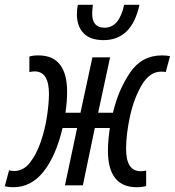

<svg xmlns="http://www.w3.org/2000/svg" viewBox="-64 -776 732 804"><path d="M520 -756H456Q435 -660 374 -660Q322 -660 322 -719Q322 -729 323 -738.5Q324 -748 325 -756H262Q258 -739 258 -716Q258 -667 285.5 -637.5Q313 -608 370 -608Q488 -608 520 -756ZM198 -240H259L208 0H283L333 -240H396Q388 -186 388 -145Q388 8 509 8Q530 8 548 3V-62Q538 -59 525 -59Q464 -59 464 -153Q464 -214 480.5 -289.5Q497 -365 530 -420.5Q563 -476 611 -476Q626 -476 630 -474L648 -541Q632 -544 614 -544Q529 -544 480 -471Q431 -398 409 -304H347L397 -536H323L273 -304H210Q217 -349 217 -391Q217 -544 97 -544Q72 -544 59 -539V-474Q70 -477 81 -477Q141 -477 141 -383Q141 -345 133 -290.5Q125 -236 107 -183Q89 -130 61.5 -95Q34 -60 -5 -60Q-19 -60 -26 -63L-44 4Q-28 8 -8 8Q66 8 118 -57Q170 -122 198 -240Z"/></svg>

Font: Noto Sans Display Condensed
Style: Italic
Weight: 400
Width: 3
Designer: Monotype Design team
Foundry: Monotype Imaging Inc.
Version: 1.000